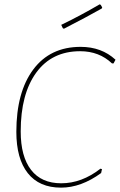

<svg xmlns="http://www.w3.org/2000/svg" viewBox="-20 -856 550 881"><path d="M437 -836 442 -834 449 -822 447 -817Q380 -779 273 -724L268 -727L261 -742Q352 -786 437 -836ZM350 -641Q446 -641 510 -582L501 -565H494Q435 -621 348 -621Q218 -621 146.5 -523Q75 -425 75 -253Q75 -138 122.5 -76.5Q170 -15 261 -15Q355 -15 441 -82L448 -80L444 -62Q352 5 260 5Q160 5 107.5 -61.5Q55 -128 55 -251Q55 -433 132.5 -537Q210 -641 350 -641Z"/></svg>

Font: Alegreya Sans Thin
Style: Italic
Weight: 100
Italic angle: -7°
Designer: Juan Pablo del Peral
Foundry: Huerta Tipografica
Version: Version 2.007